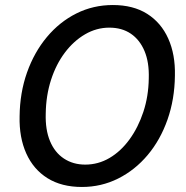

<svg xmlns="http://www.w3.org/2000/svg" viewBox="-20 -732 739 764"><path d="M306 12Q225 12 169 -23Q113 -58 84.5 -121.5Q56 -185 58 -269Q59 -363 87.5 -443.5Q116 -524 166.5 -584.5Q217 -645 284 -678.5Q351 -712 429 -712Q510 -712 565.5 -677Q621 -642 649.5 -578.5Q678 -515 676 -431Q675 -337 646.5 -256Q618 -175 567.5 -115Q517 -55 450 -21.5Q383 12 306 12ZM319 -77Q371 -77 416 -103.5Q461 -130 495.5 -177.5Q530 -225 550.5 -287Q571 -349 572 -420Q574 -484 555 -529Q536 -574 500.5 -598Q465 -622 415 -622Q364 -622 318.5 -595.5Q273 -569 238 -522.5Q203 -476 183 -414Q163 -352 162 -280Q160 -216 179 -170.5Q198 -125 234.5 -101Q271 -77 319 -77Z"/></svg>

Font: DM Sans 20pt Medium
Style: Italic
Weight: 500
Italic angle: -10°
Version: Version 4.004;gftools[0.9.30]